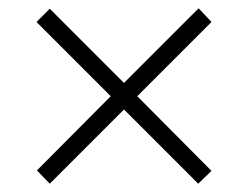

<svg xmlns="http://www.w3.org/2000/svg" viewBox="-20 -590 599 463"><path d="M100 -147 69 -179 247 -358 68 -537 100 -569 279 -390 459 -570 490 -537 311 -358 490 -178 458 -147 279 -326Z"/></svg>

Font: Noto Serif Tamil Light
Style: Regular
Weight: 300
Designer: Indian Type Foundry, Tom Grace, and the Monotype Design Team
Foundry: Monotype Imaging Inc.
Version: Version 2.004; ttfautohint (v1.8.4.7-5d5b)